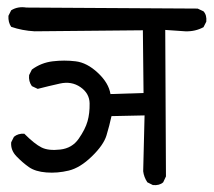

<svg xmlns="http://www.w3.org/2000/svg" viewBox="-20 -578 605 544"><path d="M413.1 -53.7 397.5 -61.5Q387.7 -76.2 385.7 -92.8L389.6 -251L295.9 -249Q290 -221.7 281.7 -194.3Q273.4 -167 240.2 -134.8Q207 -102.5 174.8 -94.7Q142.6 -86.9 111.3 -89.4Q80.1 -91.8 62 -104.5Q43.9 -117.2 26.9 -134.8Q9.8 -152.3 11.7 -174.8L19.5 -190.4Q31.2 -200.2 48.8 -199.2Q78.1 -169.9 97.7 -160.2Q117.2 -150.4 150.9 -154.3Q184.6 -158.2 203.1 -185.1Q221.7 -211.9 228 -234.4Q234.4 -256.8 233.9 -285.2Q233.4 -313.5 208 -331.1Q182.6 -348.6 149.9 -341.3Q117.2 -334 86.9 -326.2L70.3 -334Q60.5 -347.7 62.5 -365.2L70.3 -380.9Q96.7 -400.4 129.4 -404.3Q162.1 -408.2 194.3 -404.3Q226.6 -400.4 257.3 -371.6Q288.1 -342.8 293 -311.5L386.7 -314.5L384.8 -492.2L78.1 -489.3Q43 -491.2 11.7 -502Q2.9 -514.6 3.9 -533.2L11.7 -548.8Q30.3 -560.5 54.7 -556.6L540 -553.7L556.6 -545.9Q566.4 -535.2 564.5 -516.6L556.6 -501Q533.2 -488.3 504.9 -489.3L448.2 -493.2L450.2 -78.1L442.4 -61.5Q431.6 -51.8 413.1 -53.7Z"/></svg>

Font: NaikaiFont
Style: Regular
Weight: 400
Version: Version 1.67